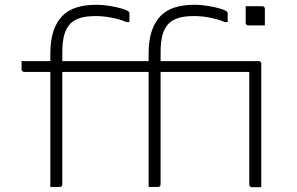

<svg xmlns="http://www.w3.org/2000/svg" viewBox="-20 -781 1240 801"><path d="M240 -12Q240 -7 237 -4Q234 -1 229 -1Q219 -1 209.5 -1Q200 -1 190 -1Q190 -26 190 -50.5Q190 -75 190 -100Q190 -168 190 -223Q190 -278 190 -328.5Q190 -379 190 -434Q190 -489 190 -557Q190 -613 203 -651.5Q216 -690 240 -714.5Q264 -739 299.5 -750Q335 -761 380 -761Q410 -761 439.5 -756Q469 -751 490.5 -744.5Q512 -738 517 -732Q519 -731 519.5 -729Q520 -727 520 -724Q520 -716 520 -706.5Q520 -697 520 -689H508Q489 -697 467 -702.5Q445 -708 423 -711Q401 -714 380 -714Q341 -714 316 -706.5Q291 -699 275 -684Q256 -665 248 -635.5Q240 -606 240 -563Q240 -513 240 -457.5Q240 -402 240 -345Q240 -288 240 -230.5Q240 -173 240 -118Q240 -63 240 -12ZM650 -12Q650 -7 647 -4Q644 -1 639 -1Q629 -1 619.5 -1Q610 -1 600 -1Q600 -26 600 -50.5Q600 -75 600 -100Q600 -168 600 -223Q600 -278 600 -328.5Q600 -379 600 -434Q600 -489 600 -557Q600 -613 613 -651.5Q626 -690 650 -714.5Q674 -739 709.5 -750Q745 -761 790 -761Q820 -761 849.5 -756Q879 -751 900.5 -744.5Q922 -738 927 -732Q929 -731 929.5 -729Q930 -727 930 -724Q930 -716 930 -706.5Q930 -697 930 -689H918Q889 -701 855.5 -707.5Q822 -714 790 -714Q751 -714 726 -706.5Q701 -699 685 -684Q666 -665 658 -635.5Q650 -606 650 -563Q650 -513 650 -457.5Q650 -402 650 -345Q650 -288 650 -230.5Q650 -173 650 -118Q650 -63 650 -12ZM1040 -481H81Q78 -481 75.5 -482.5Q73 -484 71.5 -486.5Q70 -489 70 -492Q70 -502 70 -509Q70 -516 70 -526H1029Q1033 -526 1035 -524.5Q1037 -523 1038.5 -521Q1040 -519 1040 -515Q1040 -505 1040 -498Q1040 -491 1040 -481ZM1005 -755Q1014 -755 1022.5 -755Q1031 -755 1039.5 -755Q1048 -755 1056.5 -755Q1065 -755 1074 -755Q1078 -755 1080 -753.5Q1082 -752 1083.5 -750Q1085 -748 1085 -744V-675Q1076 -675 1067.5 -675Q1059 -675 1050.5 -675Q1042 -675 1033.5 -675Q1025 -675 1016 -675Q1011 -675 1008 -678Q1005 -681 1005 -686ZM1020 -526Q1023 -526 1028 -526Q1033 -526 1039 -526Q1045 -526 1050.5 -526Q1056 -526 1059 -526Q1063 -526 1065 -524.5Q1067 -523 1068.5 -521Q1070 -519 1070 -515Q1070 -467 1070 -415Q1070 -363 1070 -310.5Q1070 -258 1070 -206Q1070 -154 1070 -106Q1070 -88 1070 -70.5Q1070 -53 1070 -35.5Q1070 -18 1070 0Q1060 0 1050.5 0Q1041 0 1031 0Q1026 0 1023 -3Q1020 -6 1020 -11Q1020 -46 1020 -93Q1020 -140 1020 -192.5Q1020 -245 1020 -297.5Q1020 -350 1020 -397Q1020 -444 1020 -479Q1020 -487 1020 -495Q1020 -503 1020 -510.5Q1020 -518 1020 -526Z"/></svg>

Font: Recursive Monospace Light
Style: Regular
Weight: 300
Version: Version 1.047